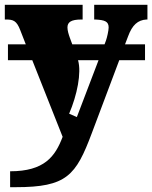

<svg xmlns="http://www.w3.org/2000/svg" viewBox="-23 -556 632 797"><path d="M368 -475H373C412 -473 428 -467 428 -442C428 -429 421 -399 417 -388L411 -372H277L267 -399C262 -413 257 -429 257 -442C257 -464 272 -475 315 -475H320V-536H-3V-475H2C32 -475 46 -470 61 -431L84 -372H10V-306H111L237 12C206 94 161 155 19 155V221H42C254 221 292 173 358 -3L472 -306H579V-372H496L509 -406C526 -452 549 -473 585 -475H589V-536H368ZM264 -84C297 -161 316 -254 301 -306H386L296 -70Z"/></svg>

Font: UArctic Serif Black
Style: Regular
Weight: 900
Designer: Customization by Puisto advertising & original work Monotype Design Team
Foundry: Monotype Imaging Inc.
Version: Version 2.004